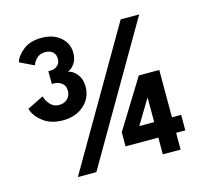

<svg xmlns="http://www.w3.org/2000/svg" viewBox="-98 -784 964 897"><g transform="rotate(-15 383.5 -336.0)"><path d="M44.5 -589Q52 -618.5 86 -645.5Q120 -672.5 175.5 -672.5Q231 -672.5 266.2 -642.8Q301.5 -613 301.5 -565Q301.5 -536.5 286.8 -514.8Q272 -493 253 -488Q276.5 -484.5 296.2 -460.2Q316 -436 316 -400Q316 -345 276 -309.5Q236 -274 174.5 -274Q116 -274 78.5 -303Q41 -332 31 -368L110 -407Q116 -384.5 132.8 -366.2Q149.5 -348 174 -348Q200 -348 215.5 -363.2Q231 -378.5 231 -402.5Q231 -426.5 214.8 -439.2Q198.5 -452 174 -452H166.5V-513.5H176.5Q197 -513.5 210.8 -525.8Q224.5 -538 224.5 -558.5Q224.5 -578.5 211.5 -591Q198.5 -603.5 175 -603.5Q148.5 -603.5 132.8 -587.8Q117 -572 113.5 -556ZM555.5 -660H645L261 0H171.5ZM668.5 -385V-156H713V-81H668.5V0H582.5V-81H424V-149.5L569.5 -385ZM582.5 -156V-274.5H582L510.5 -156Z"/></g></svg>

Font: League Spartan
Style: Bold
Weight: 700
Foundry: The League of Moveable Type
Version: Version 2.002